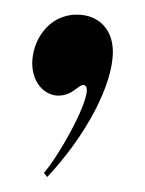

<svg xmlns="http://www.w3.org/2000/svg" viewBox="-20 -116 198 262"><path d="M44.5 125.5C97 69.5 134 0 134 -45.5C134 -76 114.5 -96 85 -96C45.5 -96 24 -60 24 -29.5C24 -3.5 40.5 14.5 60 14.5C66.5 14.5 73.5 12.5 80 8C85.5 4.5 89.5 0 94 0C96.5 0 98.5 2.5 98.5 6.5C98.5 29.5 58 100 39.8 120Z"/></svg>

Font: Picaflor 72 pt
Style: Regular
Weight: 400
Designer: Ariel Martín Pérez
Foundry: Tunera Type Foundry
Version: Version 1.000;hotconv 1.0.109;makeotfexe 2.5.65596